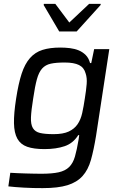

<svg xmlns="http://www.w3.org/2000/svg" viewBox="-20 -763 629 989"><path d="M23 0ZM200 206Q176 206 151 205.5Q126 205 102.5 203.5Q79 202 58.5 200.5Q38 199 23 197L33 127Q50 128 70.5 129Q91 130 112 130.5Q133 131 153.5 131.5Q174 132 192 132Q248 132 282 124.5Q316 117 336 97.5Q356 78 366 43.5Q376 9 385 -45L388 -67H383Q357 -25 313 -10Q269 5 209 5Q154 5 120 -7Q86 -19 69.5 -48.5Q53 -78 52 -128Q51 -178 63 -255Q75 -333 91.5 -383.5Q108 -434 134.5 -464Q161 -494 199 -506Q237 -518 291 -518Q316 -518 340.5 -515Q365 -512 385.5 -503.5Q406 -495 421.5 -479.5Q437 -464 444 -438H450L465 -510H543L475 -65Q463 9 448.5 60.5Q434 112 405 144Q376 176 327.5 191Q279 206 200 206ZM256 -72Q305 -72 334 -85.5Q363 -99 379.5 -123Q396 -147 403.5 -181Q411 -215 417 -256Q424 -299 426.5 -330.5Q429 -362 421 -385Q413 -415 387 -428Q361 -441 313 -441Q269 -441 241.5 -435Q214 -429 197 -410Q180 -391 170 -354.5Q160 -318 151 -256Q141 -195 139.5 -158.5Q138 -122 149.5 -103Q161 -84 186.5 -78Q212 -72 256 -72ZM205 -601ZM285 -601 205 -737 206 -743H265L337 -647L439 -743H499L498 -737L375 -601Z"/></svg>

Font: Azeri Sans
Style: Italic
Weight: 400
Designer: Hector Gatti & Omnibus-Type (original fonts) / Cristiano Sobral (main changes and remastering)
Foundry: Omnibus-Type
Version: Version 0.07;August 21, 2020;FontCreator 13.0.0.2681 64-bit;